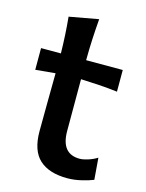

<svg xmlns="http://www.w3.org/2000/svg" viewBox="-114 -807 677 890"><g transform="rotate(15 224.5 -362.0)"><path d="M296.9 13.2Q209 13.2 162.8 -29.1Q116.7 -71.3 116.7 -164.1Q116.7 -236.3 117.7 -307.1Q118.7 -377.9 119.1 -442.9L23.9 -434.1V-538.1H119.1Q117.7 -627 109.4 -711.9L249.5 -737.3Q245.1 -683.6 242.9 -638.4Q240.7 -593.3 240.2 -538.1H416V-434.1Q372.1 -439.5 327.6 -442.4Q283.2 -445.3 240.2 -446.8V-198.7Q240.2 -88.9 329.1 -88.9Q345.2 -88.9 368.9 -96.4Q392.6 -104 412.1 -116.2L420.4 -12.2Q401.9 -4.4 366.5 4.4Q331.1 13.2 296.9 13.2Z"/></g></svg>

Font: Pinar SemiBold
Style: Regular
Weight: 600
Designer: Amin Abedi
Version: Version 3.000